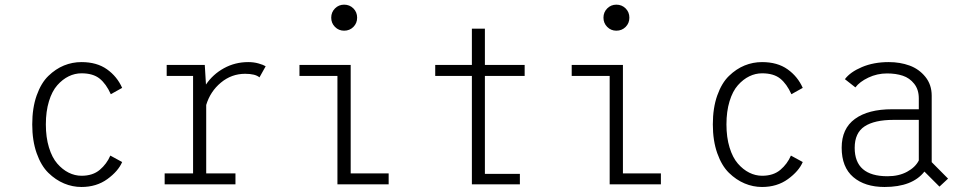

<svg xmlns="http://www.w3.org/2000/svg" viewBox="-20 -772 4030 804"><path d="M491.5 -93.5Q475 -55 429.5 -22Q384 11 321 11Q283.5 11 248.2 -3.8Q213 -18.5 182.5 -48.2Q152 -78 133.5 -130.5Q115 -183 115 -251Q115 -320 133.5 -372.2Q152 -424.5 182.5 -454Q213 -483.5 248 -497.8Q283 -512 321 -512Q385.5 -512 428 -481.8Q470.5 -451.5 491.5 -404L444 -377.5Q424.5 -421 397 -443Q369.5 -465 321.5 -465Q293.5 -465 267.8 -452.5Q242 -440 220 -415.2Q198 -390.5 185 -348Q172 -305.5 172 -251Q172 -197 185 -154.5Q198 -112 219.8 -87Q241.5 -62 267.5 -49Q293.5 -36 321.5 -36Q368.5 -36 397.8 -60.8Q427 -85.5 442 -120.5Z M843.5 -46H966V0H669.5V-46H788.5V-454H678V-500H837.5L842.5 -418Q871.5 -461 918 -486.5Q964.5 -512 1019.5 -512Q1043 -512 1063 -506.2Q1083 -500.5 1092.5 -494.5L1066.5 -448Q1049 -463 1006.5 -463Q949.5 -463 905 -426Q860.5 -389 843.5 -332.5Z M1421 -643.5Q1398.5 -643.5 1382.8 -659.2Q1367 -675 1367 -698Q1367 -721 1382.8 -736.8Q1398.5 -752.5 1421 -752.5Q1444 -752.5 1459.8 -736.8Q1475.5 -721 1475.5 -698Q1475.5 -675 1459.8 -659.2Q1444 -643.5 1421 -643.5ZM1448.5 -46H1607.5V0H1393V-454H1234V-500H1448.5Z M2010.5 -44H2157V0H1956V-454H1802.5V-500H1956V-652H2010.5V-500H2177V-454H2010.5Z M2561 -643.5Q2538.5 -643.5 2522.8 -659.2Q2507 -675 2507 -698Q2507 -721 2522.8 -736.8Q2538.5 -752.5 2561 -752.5Q2584 -752.5 2599.8 -736.8Q2615.5 -721 2615.5 -698Q2615.5 -675 2599.8 -659.2Q2584 -643.5 2561 -643.5ZM2588.5 -46H2747.5V0H2533V-454H2374V-500H2588.5Z M3341.5 -93.5Q3325 -55 3279.5 -22Q3234 11 3171 11Q3133.5 11 3098.2 -3.8Q3063 -18.5 3032.5 -48.2Q3002 -78 2983.5 -130.5Q2965 -183 2965 -251Q2965 -320 2983.5 -372.2Q3002 -424.5 3032.5 -454Q3063 -483.5 3098 -497.8Q3133 -512 3171 -512Q3235.5 -512 3278 -481.8Q3320.5 -451.5 3341.5 -404L3294 -377.5Q3274.5 -421 3247 -443Q3219.5 -465 3171.5 -465Q3143.5 -465 3117.8 -452.5Q3092 -440 3070 -415.2Q3048 -390.5 3035 -348Q3022 -305.5 3022 -251Q3022 -197 3035 -154.5Q3048 -112 3069.8 -87Q3091.5 -62 3117.5 -49Q3143.5 -36 3171.5 -36Q3218.5 -36 3247.8 -60.8Q3277 -85.5 3292 -120.5Z M3914 9.5 3851 -53.5Q3800.5 11 3684 11Q3601.5 11 3553 -30.5Q3504.5 -72 3504.5 -153.5Q3504.5 -233.5 3560 -274Q3615.5 -314.5 3715.5 -314.5H3827.5V-360Q3827.5 -397 3808.2 -421.2Q3789 -445.5 3760.2 -455Q3731.5 -464.5 3694.5 -464.5Q3653 -464.5 3616.2 -447Q3579.5 -429.5 3562 -406L3518 -440.5Q3540.5 -470.5 3589.5 -491.2Q3638.5 -512 3701.5 -512Q3749 -512 3788.8 -497.5Q3828.5 -483 3855 -450.2Q3881.5 -417.5 3881.5 -371V-93L3950 -24ZM3696.5 -34Q3744 -34 3778.5 -52.8Q3813 -71.5 3827.5 -100V-270H3721.5Q3642 -270 3600.5 -242.8Q3559 -215.5 3559 -153Q3559 -34 3696.5 -34Z"/></svg>

Font: League Mono Narrow UltraLight
Style: Regular
Weight: 200
Width: 3
Designer: Tyler Finck
Foundry: The League of Moveable Type / Tyler Finck
Version: Version 2.210